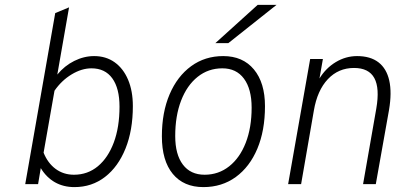

<svg xmlns="http://www.w3.org/2000/svg" viewBox="-20 -752 1650 784"><path d="M284 12Q239 12 204.2 -7.8Q169.5 -27.5 146.5 -65.5L135.5 0H83L205.5 -698.5L262 -722L214 -447.5Q243.5 -483.5 283.2 -503.2Q323 -523 364.5 -523Q412.5 -523 448 -497.8Q483.5 -472.5 503 -426.5Q522.5 -380.5 522.5 -318.5Q522.5 -220 492.5 -145.5Q462.5 -71 408.8 -29.5Q355 12 284 12ZM282 -38.5Q338 -38.5 379.8 -73.2Q421.5 -108 444.8 -170.5Q468 -233 468 -316.5Q468 -391.5 438.5 -432.2Q409 -473 353.5 -473Q313.5 -473 272.5 -448.2Q231.5 -423.5 202.5 -381.5L158 -128.5Q175 -86 207.2 -62.2Q239.5 -38.5 282 -38.5Z M810.5 12Q730 12 685.5 -42Q641 -96 641 -195.5Q641 -293 672.5 -366.8Q704 -440.5 760.5 -481.8Q817 -523 891.5 -523Q971.5 -523 1016.8 -468.5Q1062 -414 1062 -318.5Q1062 -219 1030.8 -144.8Q999.5 -70.5 942.8 -29.2Q886 12 810.5 12ZM815.5 -38.5Q872.5 -38.5 916 -73Q959.5 -107.5 983.5 -169.2Q1007.5 -231 1007.5 -312.5Q1007.5 -388.5 976.2 -430.8Q945 -473 888 -473Q830.5 -473 787 -438.2Q743.5 -403.5 719.5 -341.2Q695.5 -279 695.5 -196.5Q695.5 -121 726.8 -79.8Q758 -38.5 815.5 -38.5ZM859.5 -576 1032 -732H1109L912.5 -576Z M1156.5 0 1246.5 -511H1298.5L1284.5 -431.5Q1310.5 -474 1351.2 -498.5Q1392 -523 1438 -523Q1492.5 -523 1525.5 -497.5Q1558.5 -472 1569.5 -423Q1580.5 -374 1568.5 -303L1514.5 0H1462.5L1516.5 -308.5Q1531 -392 1508.5 -433.2Q1486 -474.5 1425.5 -474.5Q1362 -474.5 1318.8 -428.8Q1275.5 -383 1261.5 -300L1209.5 0Z"/></svg>

Font: Overpass ExtraLight
Style: Italic
Weight: 250
Italic angle: -10°
Designer: Delve Withrington, Dave Bailey, Thomas Jockin
Foundry: Delve Fonts LLC
Version: Version 4.000